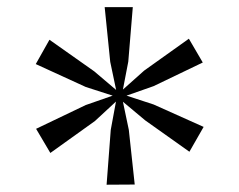

<svg xmlns="http://www.w3.org/2000/svg" viewBox="-20 -833 673 540"><path d="M291.5 -467.8 306.2 -547.4 247.1 -492.7 121.6 -402.8 81.5 -470.7 221.2 -537.6 296.9 -564 221.2 -588.4 80.6 -652.8 119.1 -721.2 245.1 -632.3 306.6 -580.1 290 -659.2 274.4 -813H353.5L340.8 -659.7L325.7 -581.1L385.3 -634.3L511.2 -724.1L550.3 -657.2L412.1 -590.8L335.9 -564L412.1 -539.1L552.7 -476.1L512.7 -406.2L388.2 -494.6L325.7 -546.9L342.3 -467.8L358.9 -314L279.8 -313.5Z"/></svg>

Font: MerriweatherLight
Style: Regular
Weight: 300
Designer: Eben Sorkin ( sorkintype@gmail.com )
Foundry: Eben Sorkin
Version: Version 1.055; ttfautohint (v1.4.1)